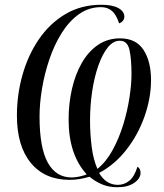

<svg xmlns="http://www.w3.org/2000/svg" viewBox="-20 -745 688 806"><path d="M473 41Q437 41 408.5 29Q380 17 356 -3Q335 3 314.5 6.5Q294 10 272 10Q168 10 109.5 -61Q51 -132 51 -260Q51 -348 74.5 -431Q98 -514 143.5 -580.5Q189 -647 255 -686Q321 -725 405 -725Q452 -725 477 -711Q502 -697 502 -675Q502 -666 496.5 -658.5Q491 -651 480 -647Q468 -684 449.5 -699.5Q431 -715 404 -715Q353 -715 311.5 -685.5Q270 -656 239 -606.5Q208 -557 187.5 -496.5Q167 -436 156.5 -373.5Q146 -311 146 -256Q146 -125 180.5 -62.5Q215 0 281 0Q294 0 311.5 -3.5Q329 -7 344 -13Q268 -96 268 -243Q268 -310 282 -371.5Q296 -433 323.5 -481Q351 -529 391.5 -556.5Q432 -584 484 -584Q551 -584 582.5 -535.5Q614 -487 614 -409Q614 -334 587 -257Q560 -180 511 -117Q462 -54 396 -19Q425 31 475 31Q501 31 522.5 14Q544 -3 557 -45Q570 -38 570 -19Q570 4 543.5 22.5Q517 41 473 41ZM389 -36Q426 -66 453 -115.5Q480 -165 497.5 -222.5Q515 -280 523.5 -335.5Q532 -391 532 -433Q532 -497 523.5 -535.5Q515 -574 483 -574Q455 -574 432.5 -546Q410 -518 393 -470Q376 -422 367 -362Q358 -302 358 -239Q358 -182 365 -128Q372 -74 389 -36Z"/></svg>

Font: Noto Serif Display Condensed
Style: Italic
Weight: 400
Width: 3
Italic angle: -12°
Designer: Monotype Design Team
Foundry: Monotype Imaging Inc.
Version: Version 2.009